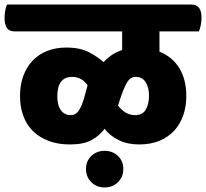

<svg xmlns="http://www.w3.org/2000/svg" viewBox="-55 -640 906 844"><path d="M764 -218Q764 -173 751 -134.5Q738 -96 712 -67Q686 -38 647 -21.5Q608 -5 556 -5Q506 -5 467 -24Q428 -43 405 -74Q382 -43 347 -24Q312 -5 252 -5Q200 -5 159 -20.5Q118 -36 90 -63.5Q62 -91 47.5 -130.5Q33 -170 33 -218Q33 -267 47.5 -306.5Q62 -346 89 -374Q116 -402 153.5 -416.5Q191 -431 236 -431Q297 -431 336 -410.5Q375 -390 400 -367Q414 -382 434 -396.5Q454 -411 482 -420V-502H10Q-15 -502 -25 -517.5Q-35 -533 -35 -563Q-35 -575 -32 -593Q-29 -611 -24 -620H786Q810 -620 820.5 -605Q831 -590 831 -561Q831 -548 827.5 -529.5Q824 -511 819 -502H646V-413Q703 -390 733.5 -340Q764 -290 764 -218ZM405 184Q370 184 346.5 161Q323 138 323 103Q323 68 346.5 45.5Q370 23 405 23Q440 23 463.5 45.5Q487 68 487 103Q487 138 463.5 161Q440 184 405 184ZM539 -134Q572 -134 586 -158.5Q600 -183 600 -220Q600 -255 585.5 -278.5Q571 -302 541 -302Q528 -302 518.5 -295Q509 -288 500.5 -272.5Q492 -257 483 -233Q474 -209 464 -176Q479 -156 497.5 -145Q516 -134 539 -134ZM262 -302Q197 -302 197 -217Q197 -176 213 -155Q229 -134 255 -134Q269 -134 279 -141Q289 -148 297.5 -164Q306 -180 313.5 -205Q321 -230 330 -265Q320 -281 302.5 -291.5Q285 -302 262 -302Z"/></svg>

Font: Baloo
Style: Regular
Weight: 400
Designer: Sarang Kulkarni and Ek Type
Foundry: Ek Type
Version: Version 1.443;PS 1.000;hotconv 16.6.51;makeotf.lib2.5.65220;